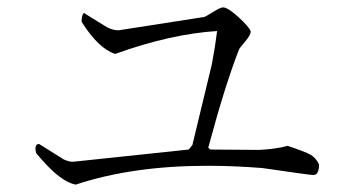

<svg xmlns="http://www.w3.org/2000/svg" viewBox="-20 -607 960 520"><path d="M584 -587Q597 -587 626 -560.5Q655 -534 659 -522Q659 -512 643.5 -494Q628 -476 627 -472Q590 -378 544 -207L550 -202L681 -201Q726 -203 759 -212Q807 -196 821 -188Q835 -180 844 -162Q844 -133 829 -133Q819 -133 711 -149L689 -152Q613 -158 542 -158Q339 -158 185 -107Q146 -114 92 -176L78 -192Q76 -200 76 -205Q76 -217 86 -217L153 -175Q169 -168 179 -169L491 -202L501 -214L554 -434Q563 -482 568 -523Q442 -515 292 -461Q247 -475 201 -548Q201 -566 207 -572L270 -533Q286 -525 300 -525Q304 -525 308 -526L533 -561Q537 -562 557 -574.5Q577 -587 584 -587Z"/></svg>

Font: cwTeXMing
Style: Medium
Weight: 500
Version: Version 1.17